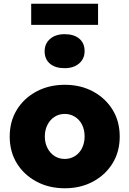

<svg xmlns="http://www.w3.org/2000/svg" viewBox="-20 -998 692 1028"><path d="M32 -267Q32 -348 70 -410Q108 -472 175 -508Q242 -544 327 -544Q412 -544 478.5 -508Q545 -472 583 -410Q621 -348 621 -267Q621 -186 583 -124Q545 -62 478.5 -26Q412 10 327 10Q242 10 175 -26Q108 -62 70 -124Q32 -186 32 -267ZM433 -267Q433 -303 419.5 -330Q406 -357 381.5 -372.5Q357 -388 327 -388Q296 -388 272 -372.5Q248 -357 234 -329.5Q220 -302 220 -267Q220 -233 234 -205.5Q248 -178 272 -162.5Q296 -147 327 -147Q357 -147 381.5 -162.5Q406 -178 419.5 -205.5Q433 -233 433 -267ZM219 -724Q219 -764 248 -789.5Q277 -815 326 -815Q376 -815 404.5 -791Q433 -767 433 -724Q433 -684 404 -658.5Q375 -633 326 -633Q276 -633 247.5 -657Q219 -681 219 -724ZM147 -865V-978H505V-865Z"/></svg>

Font: Mach ExtraBold
Style: Regular
Weight: 800
Version: Version 1.002